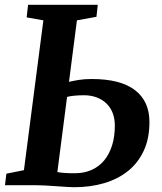

<svg xmlns="http://www.w3.org/2000/svg" viewBox="-20 -763 667 791"><path d="M6.3 -47.4 78.6 -62 158.7 -679.2 89.8 -691.4 95.7 -743.2H382.8L377.4 -693.8L296.9 -679.2L264.2 -425.8Q280.3 -429.7 303.7 -433.6Q327.1 -437.5 357.9 -437.5Q476.1 -437.5 535.9 -391.8Q595.7 -346.2 595.7 -259.8Q595.7 -192.9 572.5 -142.6Q549.3 -92.3 507.8 -58.8Q466.3 -25.4 409.4 -8.5Q352.5 8.3 284.7 8.3Q275.9 8.3 256.1 7.1Q236.3 5.9 212.9 4.2Q189.5 2.4 166.5 1.2Q143.6 0 128.4 0H0.5ZM216.3 -54.2Q228.5 -51.8 245.4 -50.5Q262.2 -49.3 288.6 -49.3Q327.1 -49.3 357.9 -63.2Q388.7 -77.1 409.7 -102.8Q430.7 -128.4 441.9 -164.6Q453.1 -200.7 453.1 -245.1Q453.1 -274.4 444.1 -297.6Q435.1 -320.8 418.2 -336.9Q401.4 -353 377.9 -361.8Q354.5 -370.6 326.2 -370.6Q306.6 -370.6 287.6 -368.9Q268.6 -367.2 256.8 -363.8H256.3Z"/></svg>

Font: Merriweather Bold
Style: Italic
Weight: 700
Italic angle: -7°
Designer: Eben Sorkin ( eben@eyebytes.com )
Foundry: Eben Sorkin ( eben@eyebytes.com )
Version: Version 1.5; ttfautohint (v0.97) -l 13 -r 13 -G 200 -x 24 -f